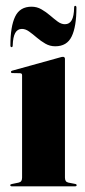

<svg xmlns="http://www.w3.org/2000/svg" viewBox="-20 -654 298 674"><path d="M208 -448V-30.5Q208 -23 210.8 -18.8Q213.5 -14.5 220 -13L243 -8.5Q246.5 -8 247.8 -6.8Q249 -5.5 249 -4Q249 -2 247.8 -1Q246.5 0 244 0H21Q19 0 17.5 -1Q16 -2 16 -4Q16 -5.5 17.2 -6.5Q18.5 -7.5 21.5 -8L45.5 -13Q52 -14.5 54.8 -18.8Q57.5 -23 57.5 -30.5V-390Q57.5 -393.5 55.8 -395.2Q54 -397 49.5 -397L23.5 -397.5Q21 -397.5 19.8 -398.5Q18.5 -399.5 18.5 -401.5Q18.5 -403.5 19.8 -404.5Q21 -405.5 23 -406L189 -452Q194.5 -453.5 196.5 -454Q198.5 -454.5 201.5 -454.5Q204.5 -454.5 206.2 -452.5Q208 -450.5 208 -448ZM174 -491.5Q155.1 -491.5 139.1 -500.8Q123.2 -510 109.2 -522Q95.3 -534 82.4 -543.2Q69.6 -552.5 57 -552.5Q41.3 -552.5 33.4 -538.2Q25.5 -524 24.6 -494.5Q24.6 -488.5 20.6 -488.5Q16.5 -488.5 16.5 -495Q16.5 -561 33.2 -595.8Q49.8 -630.5 90.8 -630.5Q109.7 -630.5 125.6 -621.2Q141.6 -612 155.8 -599.8Q170 -587.5 182.6 -578.2Q195.2 -569 207.8 -569Q224 -569 231.8 -583.2Q239.7 -597.5 240.2 -627Q240.2 -633.5 244.2 -633.5Q248.3 -633.5 248.3 -627Q248.3 -560.5 231.6 -526Q215 -491.5 174 -491.5Z"/></svg>

Font: Fraunces 120pt
Style: Bold
Weight: 700
Version: Version 1.000;[b76b70a41]